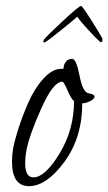

<svg xmlns="http://www.w3.org/2000/svg" viewBox="-20 -617 370 656"><path d="M261 -264Q261 -147 200 -64Q139 19 79 19Q21 19 21 -65Q21 -88 25 -111Q30 -137 43 -178Q56 -219 77 -267Q98 -315 128.5 -348.5Q159 -382 190 -382H197Q197 -396 205 -406Q213 -416 227 -416Q241 -415 252 -357.5Q263 -300 284 -298Q303 -295 303 -287Q303 -279 288 -271.5Q273 -264 261 -264ZM233 -272Q224 -277 211 -307.5Q198 -338 193 -338Q162 -338 121 -246.5Q80 -155 70 -102Q66 -79 66 -60Q66 -11 94 -11Q134 -11 183.5 -92.5Q233 -174 233 -272ZM322 -474Q309 -485 281.5 -515Q254 -545 244 -560Q231 -548 188 -513.5Q145 -479 136 -474Q133 -472 131 -472Q129 -472 128.5 -473Q128 -474 128 -475Q128 -478 132 -484Q142 -496 195 -545.5Q248 -595 257 -597Q262 -595 291 -549.5Q320 -504 329 -487Q330 -484 330 -480Q330 -473 325 -473Q324 -473 322 -474Z"/></svg>

Font: Bilbo Swash Caps
Style: Regular
Weight: 400
Designer: Robert E. Leuschke
Foundry: Robert E. Leuschke
Version: Version 1.003